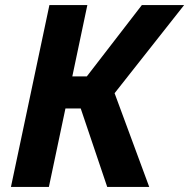

<svg xmlns="http://www.w3.org/2000/svg" viewBox="-20 -734 743 754"><path d="M23 0H172L237 -308H297L401 0H566L430 -368L703 -714H537L321 -434H264L323 -714H174Z"/></svg>

Font: Noto Sans
Style: Bold Italic
Weight: 700
Italic angle: -12°
Designer: Monotype Design Team
Foundry: Monotype Imaging Inc.
Version: Version 2.013